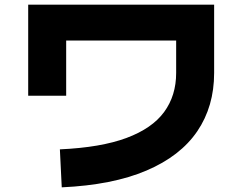

<svg xmlns="http://www.w3.org/2000/svg" viewBox="-20 -757 1040 824"><path d="M245 47 237 -116Q413 -124 523 -165Q633 -206 684.5 -276.5Q736 -347 736 -444V-583H264V-346H101V-737H899V-444Q899 -300 826.5 -193.5Q754 -87 608.5 -25Q463 37 245 47Z"/></svg>

Font: Murecho ExtraBold
Style: Regular
Weight: 800
Designer: Neil Summerour
Foundry: Positype
Version: Version 1.010; ttfautohint (v1.8.3)